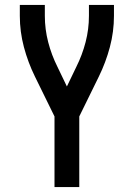

<svg xmlns="http://www.w3.org/2000/svg" viewBox="-20 -755 540 775"><path d="M200 0V-285L121 -446Q93 -503 76.5 -565Q60 -627 60 -691V-735H161V-691Q161 -637 174.5 -585Q188 -533 212 -485L250 -406L288 -485Q312 -533 325.5 -585Q339 -637 339 -691V-735H440V-691Q440 -627 423.5 -565Q407 -503 379 -446L300 -285V0Z"/></svg>

Font: Zed Mono Semibold
Style: Regular
Weight: 600
Monospace: yes
Designer: Belleve Invis
Foundry: Belleve Invis
Version: Version 1.0.0; ttfautohint (v1.8.4)